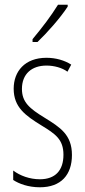

<svg xmlns="http://www.w3.org/2000/svg" viewBox="-20 -784 359 814"><path d="M267 -756V-764H226C194 -713 162 -671 118 -618V-606H139C178 -643 236 -708 267 -756ZM285 -127C285 -213 235 -244 169 -285C105 -324 73 -351 73 -407C73 -471 115 -506 177 -506C209 -506 243 -497 266 -480L282 -510C254 -528 217 -539 177 -539C85 -539 38 -481 38 -408C38 -329 88 -294 156 -252C215 -216 249 -193 249 -128C249 -62 215 -24 149 -24C106 -24 65 -39 36 -61V-21C60 -5 100 10 149 10C239 10 285 -43 285 -127Z"/></svg>

Font: Noto Sans Bengali ExtraCondensed ExtraLight
Style: Regular
Weight: 200
Width: 2
Designer: Joana Ranito - Universal Thirst; Jelle Bosma - Monotype Design Team
Foundry: Universal Thirst ehf.
Version: Version 3.000